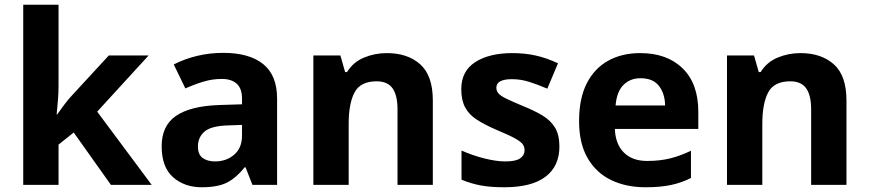

<svg xmlns="http://www.w3.org/2000/svg" viewBox="-20 -780 3666 810"><path d="M227 -420Q227 -389 224.5 -358.5Q222 -328 219 -297H221Q236 -318 252 -339.5Q268 -361 286 -380L439 -546H607L390 -309L620 0H448L291 -221L227 -170V0H78V-760H227Z M922 -557Q1032 -557 1090.5 -509.5Q1149 -462 1149 -364V0H1045L1016 -74H1012Q977 -30 938 -10Q899 10 831 10Q758 10 710 -32.5Q662 -75 662 -163Q662 -250 723 -291.5Q784 -333 906 -337L1001 -340V-364Q1001 -407 978.5 -427Q956 -447 916 -447Q876 -447 838 -435.5Q800 -424 762 -407L713 -508Q757 -531 810.5 -544Q864 -557 922 -557ZM943 -251Q871 -249 843 -225Q815 -201 815 -162Q815 -128 835 -113.5Q855 -99 887 -99Q935 -99 968 -127.5Q1001 -156 1001 -208V-253Z M1612 -556Q1700 -556 1753 -508.5Q1806 -461 1806 -356V0H1657V-319Q1657 -378 1636 -407.5Q1615 -437 1569 -437Q1501 -437 1476 -390.5Q1451 -344 1451 -257V0H1302V-546H1416L1436 -476H1444Q1470 -518 1515.5 -537Q1561 -556 1612 -556Z M2340 -162Q2340 -79 2281.5 -34.5Q2223 10 2107 10Q2050 10 2009 2.5Q1968 -5 1927 -22V-145Q1971 -125 2022 -112Q2073 -99 2112 -99Q2156 -99 2174.5 -112Q2193 -125 2193 -146Q2193 -160 2185.5 -171Q2178 -182 2153 -196Q2128 -210 2075 -232Q2024 -254 1991 -275.5Q1958 -297 1942 -327.5Q1926 -358 1926 -404Q1926 -480 1985 -518Q2044 -556 2142 -556Q2193 -556 2239 -546Q2285 -536 2334 -513L2289 -406Q2249 -423 2213 -434.5Q2177 -446 2140 -446Q2074 -446 2074 -410Q2074 -397 2082.5 -386.5Q2091 -376 2115.5 -364Q2140 -352 2188 -332Q2235 -313 2269 -292.5Q2303 -272 2321.5 -241.5Q2340 -211 2340 -162Z M2681 -556Q2794 -556 2860 -491.5Q2926 -427 2926 -308V-236H2574Q2576 -173 2611.5 -137Q2647 -101 2710 -101Q2763 -101 2806 -111.5Q2849 -122 2895 -144V-29Q2855 -9 2810.5 0.5Q2766 10 2703 10Q2621 10 2558 -20.5Q2495 -51 2459 -113Q2423 -175 2423 -269Q2423 -365 2455.5 -428.5Q2488 -492 2546 -524Q2604 -556 2681 -556ZM2682 -450Q2639 -450 2610.5 -422Q2582 -394 2577 -335H2786Q2785 -385 2760 -417.5Q2735 -450 2682 -450Z M3357 -556Q3445 -556 3498 -508.5Q3551 -461 3551 -356V0H3402V-319Q3402 -378 3381 -407.5Q3360 -437 3314 -437Q3246 -437 3221 -390.5Q3196 -344 3196 -257V0H3047V-546H3161L3181 -476H3189Q3215 -518 3260.5 -537Q3306 -556 3357 -556Z"/></svg>

Font: Noto Sans Kayah Li
Style: Bold
Weight: 700
Designer: Monotype Design Team, Sérgio Martins
Foundry: Monotype Imaging Inc.
Version: Version 2.002; ttfautohint (v1.8.4.7-5d5b)